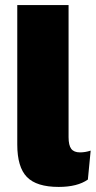

<svg xmlns="http://www.w3.org/2000/svg" viewBox="-20 -726 377 756"><path d="M250 -706V-186Q250 -154 260.5 -140Q271 -126 295 -126Q316 -126 337 -133L326 -19Q285 10 211 10Q124 10 86 -29Q48 -68 48 -157V-706Z"/></svg>

Font: Elaine Sans ExtraBold
Style: Regular
Weight: 800
Designer: Wei Huang
Foundry: Wei Huang
Version: Version 2.001;December 24, 2019;FontCreator 12.0.0.2547 64-b